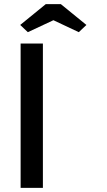

<svg xmlns="http://www.w3.org/2000/svg" viewBox="-20 -911 518 931"><path d="M80 0V-700H188V0ZM202 -891H275L399 -790L362 -755L239 -813L115 -755L78 -790Z"/></svg>

Font: Mach
Style: Regular
Weight: 400
Version: Version 1.002